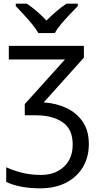

<svg xmlns="http://www.w3.org/2000/svg" viewBox="-20 -786 538 1046"><path d="M437 -536V-472L218 -228Q286 -224 342 -197.5Q398 -171 431 -122.5Q464 -74 464 -1Q464 70 431.5 124.5Q399 179 339.5 209.5Q280 240 199 240Q140 240 93 230.5Q46 221 14 205V125Q47 141 96 154Q145 167 203 167Q280 167 328 122.5Q376 78 376 1Q376 -83 320.5 -120.5Q265 -158 174 -158H115V-219L334 -462H28V-536ZM189 -606Q176 -629 154 -655.5Q132 -682 108 -708Q84 -734 66 -753V-766H126Q152 -749 180 -725Q208 -701 233 -674Q260 -701 288 -725Q316 -749 342 -766H404V-753Q385 -734 360.5 -708Q336 -682 313.5 -655.5Q291 -629 279 -606Z"/></svg>

Font: RS Noto Sans
Style: Regular
Weight: 400
Designer: Monotype Design Team
Foundry: Monotype Imaging Inc.
Version: Version 3.10